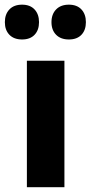

<svg xmlns="http://www.w3.org/2000/svg" viewBox="-42 -782 378 802"><path d="M70.3 0V-528.3H227.1V0ZM245.7 -617.1Q211.8 -617.1 192.4 -636.7Q173 -656.3 173 -689.4Q173 -722.5 192.3 -742.5Q211.6 -762.5 245.7 -762.5Q279.6 -762.5 298.2 -742.5Q316.8 -722.5 316.8 -689.4Q316.8 -656.3 298.2 -636.7Q279.6 -617.1 245.7 -617.1ZM50.2 -617.1Q16.3 -617.1 -2.7 -636.7Q-21.7 -656.3 -21.7 -689.4Q-21.7 -722.5 -2.8 -742.5Q16.1 -762.5 50.2 -762.5Q83.8 -762.5 102.4 -742.5Q121 -722.5 121 -689.4Q121 -656.3 102.4 -636.7Q83.8 -617.1 50.2 -617.1Z"/></svg>

Font: Comme
Style: Regular
Weight: 400
Designer: Vernon Adams
Foundry: Vernon Adams
Version: Version 1.000;gftools[0.9.27]